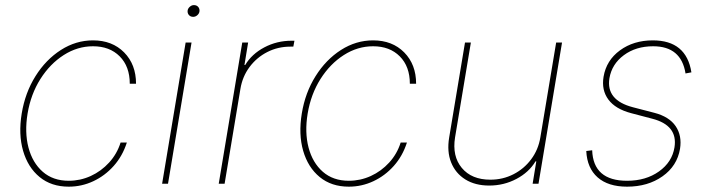

<svg xmlns="http://www.w3.org/2000/svg" viewBox="-20 -710 2736 742"><path d="M245.7 11.4Q178.3 11.4 133 -25.9Q87.7 -63.2 69.2 -127.3Q50.8 -191.4 63.9 -271.3Q77.1 -351.9 117.2 -415.8Q157.3 -479.8 215.4 -516.9Q273.4 -554 339.5 -554Q413.7 -554 459.7 -507.5Q505.7 -460.9 505.7 -386.4H481.5Q481.5 -453.1 442.6 -492.2Q403.8 -531.2 339.5 -531.2Q279.5 -531.2 226.4 -497.3Q173.3 -463.4 136.2 -404.8Q99.1 -346.2 86.6 -271.3Q74.6 -198.9 90 -139.9Q105.5 -81 145.2 -46.2Q185 -11.4 245.7 -11.4Q290.1 -11.4 330.6 -29.8Q371.1 -48.3 401.6 -81.7Q432.2 -115.1 446 -159.1H470.2Q453.5 -106.9 419.4 -68.7Q385.3 -30.5 340.4 -9.6Q295.5 11.4 245.7 11.4Z M606.5 0 697.4 -545.5H720.2L629.3 0ZM726.6 -644.9Q715.9 -644.9 709.7 -652.3Q703.5 -659.8 705.3 -670.5Q706.7 -677.9 713.8 -684.1Q720.9 -690.3 729.4 -690.3Q740.1 -690.3 746.3 -682.9Q752.5 -675.4 750.7 -664.8Q749.3 -657 742.2 -650.9Q735.1 -644.9 726.6 -644.9Z M825.3 0 916.2 -545.5H938.9L924.7 -458.8H927.6Q953.1 -501.4 1001.6 -527Q1050.1 -552.6 1106.5 -552.6H1117.9L1113.6 -529.8H1102.3Q1054 -529.8 1013 -508.9Q971.9 -487.9 944.4 -451Q916.9 -414.1 909.1 -366.5L848 0Z M1328.1 11.4Q1260.7 11.4 1215.4 -25.9Q1170.1 -63.2 1151.6 -127.3Q1133.2 -191.4 1146.3 -271.3Q1159.4 -351.9 1199.6 -415.8Q1239.7 -479.8 1297.8 -516.9Q1355.8 -554 1421.9 -554Q1496.1 -554 1542.1 -507.5Q1588.1 -460.9 1588.1 -386.4H1563.9Q1563.9 -453.1 1525 -492.2Q1486.2 -531.2 1421.9 -531.2Q1361.9 -531.2 1308.8 -497.3Q1255.7 -463.4 1218.6 -404.8Q1181.5 -346.2 1169 -271.3Q1157 -198.9 1172.4 -139.9Q1187.9 -81 1227.6 -46.2Q1267.4 -11.4 1328.1 -11.4Q1372.5 -11.4 1413 -29.8Q1453.5 -48.3 1484 -81.7Q1514.6 -115.1 1528.4 -159.1H1552.6Q1535.9 -106.9 1501.8 -68.7Q1467.7 -30.5 1422.8 -9.6Q1377.8 11.4 1328.1 11.4Z M2068.2 -179 2129.3 -545.5H2152L2061.1 0H2038.4L2052.6 -86.6H2049.7Q2024.1 -44 1975.7 -18.5Q1927.2 7.1 1870.7 7.1Q1816.1 7.1 1778.1 -16.7Q1740.1 -40.5 1723.4 -82.4Q1706.7 -124.3 1715.9 -179L1777 -545.5H1799.7L1738.6 -179Q1726.9 -106.5 1764.7 -61.1Q1802.6 -15.6 1875 -15.6Q1923.3 -15.6 1964.3 -36.6Q2005.3 -57.5 2032.8 -94.5Q2060.4 -131.4 2068.2 -179Z M2652 -430.4 2629.3 -426.1Q2612.6 -531.2 2504.3 -531.2Q2437.5 -531.2 2391 -496.8Q2344.5 -462.4 2335.2 -407.7Q2321.4 -322.8 2426.1 -295.5L2508.5 -274.1Q2566.1 -259.2 2591.1 -222.5Q2616.1 -185.7 2608 -134.9Q2596.9 -68.5 2540.3 -28.6Q2483.7 11.4 2403.4 11.4Q2330.3 11.4 2289.6 -24.5Q2248.9 -60.4 2245.7 -126.4L2268.5 -129.3Q2272.7 -11.4 2403.4 -11.4Q2475.9 -11.4 2526.6 -47.4Q2577.4 -83.5 2586.6 -140.6Q2600.1 -225.9 2500 -251.4L2419 -272.7Q2358.3 -288.7 2331.1 -325.3Q2304 -361.9 2312.5 -413.4Q2323.2 -476.9 2375.9 -515.4Q2428.6 -554 2502.8 -554Q2632.5 -554 2652 -430.4Z"/></svg>

Font: Inter Thin  BETA
Style: Italic
Weight: 100
Italic angle: -9.39999°
Designer: Rasmus Andersson
Foundry: rsms
Version: Version 3.011;git-f93a4a705